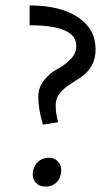

<svg xmlns="http://www.w3.org/2000/svg" viewBox="-20 -681 405 707"><path d="M89 -588V-661Q202 -661 267 -617.5Q332 -574 332 -500Q332 -464 317 -438.5Q302 -413 280 -398Q258 -383 236.5 -369.5Q215 -356 200 -337.5Q185 -319 185 -294Q185 -264 194 -231L138 -222Q121 -279 121 -324Q121 -360 143 -386.5Q165 -413 191 -426.5Q217 -440 239 -462Q261 -484 261 -512Q261 -588 89 -588ZM148 6Q123 6 110 -10.5Q97 -27 102 -52Q106 -73 121.5 -86.5Q137 -100 159 -100Q183 -100 196 -83Q209 -66 204 -40Q200 -19 185 -6.5Q170 6 148 6Z"/></svg>

Font: EauTest Medium
Style: Italic
Weight: 500
Italic angle: -12°
Designer: Christian Thalmann (Catharsis Fonts)
Version: Version 0.001;PS 000.001;hotconv 1.0.88;makeotf.lib2.5.64775